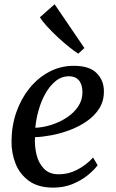

<svg xmlns="http://www.w3.org/2000/svg" viewBox="-20 -869 542 900"><path d="M437.5 -94.5Q423 -74 393.5 -49.5Q364 -25 322.2 -7.2Q280.5 10.5 229.5 10.5Q159 10.5 115.5 -21.2Q72 -53 52.5 -103.2Q33 -153.5 34 -208.5Q34.5 -280 56.8 -343.5Q79 -407 118.5 -455.8Q158 -504.5 211 -532.5Q264 -560.5 326.5 -560.5Q398.5 -560.5 432.8 -526.5Q467 -492.5 467 -441.5Q467.5 -396 445.5 -361Q423.5 -326 387 -300.8Q350.5 -275.5 307 -259.2Q263.5 -243 220.8 -235Q178 -227 144 -226Q141.5 -183 151.5 -143Q161.5 -103 186.8 -77.5Q212 -52 255.5 -52Q301 -52 342.2 -73.5Q383.5 -95 416.5 -130.5ZM304 -511.5Q268.5 -511.5 240.8 -489Q213 -466.5 192.8 -430.2Q172.5 -394 160.8 -351.8Q149 -309.5 145.5 -270Q182 -271.5 220.8 -283.8Q259.5 -296 292.8 -317.8Q326 -339.5 346.2 -369.5Q366.5 -399.5 366.5 -437Q366 -474 349.5 -492.8Q333 -511.5 304 -511.5ZM347 -617.5Q329.5 -628 303.8 -648.8Q278 -669.5 250.8 -694.8Q223.5 -720 201 -744.8Q178.5 -769.5 167 -788L236 -849L375.5 -644Z"/></svg>

Font: Merriweather Text Regular
Style: Italic
Weight: 400
Italic angle: -7.8°
Designer: Eben Sorkin
Foundry: Eben Sorkin
Version: Version 2.100; ttfautohint (v1.7.19-72a1) -l 8 -r 50 -G 200 